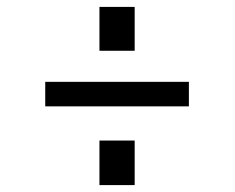

<svg xmlns="http://www.w3.org/2000/svg" viewBox="-20 -612 680 556"><path d="M370 -465H268V-592H370ZM527 -304H111V-375H527ZM370 -76H268V-205H370Z"/></svg>

Font: Open Sauce One
Style: Regular
Weight: 400
Designer: Alfredo Marco Pradil
Foundry: Creative Sauce Fz LLC
Version: Version 1.477